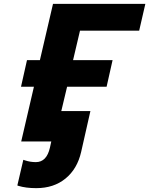

<svg xmlns="http://www.w3.org/2000/svg" viewBox="-20 -734 774 996"><path d="M449 -158 401 54Q381 142 320 192Q259 242 168 242Q114 242 75 230L70 228L101 95L110 98Q137 107 166 107Q222 107 239 32L246 0H90L156 -284H89L120 -422H187L255 -714H734L702 -575H395L359 -422H564L533 -284H328L298 -158Z"/></svg>

Font: Passageway
Style: BdIt
Weight: 700
Foundry: Ascender Corporation
Version: Version 1.11